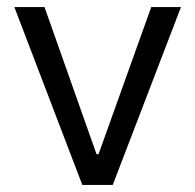

<svg xmlns="http://www.w3.org/2000/svg" viewBox="-20 -525 554 545"><path d="M300 0H213.7L20.7 -505H106.3L254 -87.3H259.7L409.3 -505H493.7Z"/></svg>

Font: 42dot Sans Light
Style: Regular
Weight: 300
Designer: 42dot
Version: Version 1.000